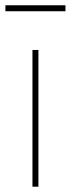

<svg xmlns="http://www.w3.org/2000/svg" viewBox="-57 -704 267 724"><path d="M65.4 0V-515.6H87.9V0ZM189.9 -684.1V-661.6H-36.6V-684.1Z"/></svg>

Font: Inter Display Thin
Style: Regular
Weight: 100
Designer: Rasmus Andersson
Foundry: rsms
Version: Version 4.000;git-a52131595